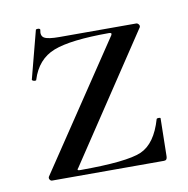

<svg xmlns="http://www.w3.org/2000/svg" viewBox="-56 -474 518 529"><g transform="rotate(-10 202.5 -209.5)"><path d="M42 -12 279 -366Q283 -373 274 -373Q166 -373 118.5 -354.5Q71 -336 54 -281Q54 -279 50.5 -279Q47 -279 44.5 -280.5Q42 -282 42 -283L77 -417Q77 -418 80.5 -418.5Q84 -419 86.5 -418Q89 -417 89 -415Q85 -398 95.5 -392Q106 -386 137 -386H352Q356 -386 359 -382Q362 -378 360 -374L126 -22Q119 -15 130 -15Q261 -15 302 -33Q343 -51 362 -117Q363 -119 368 -119Q373 -119 373 -117L371 -11Q371 0 362 0H49Q45 0 42.5 -4Q40 -8 42 -12Z"/></g></svg>

Font: Cormorant Garamond Book
Style: Regular
Weight: 500
Designer: Christian Thalmann (Catharsis Fonts)
Version: Version 1.000;PS 002.000;hotconv 1.0.88;makeotf.lib2.5.64775